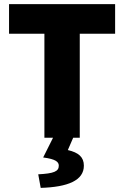

<svg xmlns="http://www.w3.org/2000/svg" viewBox="-20 -670 604 934"><path d="M196 0H238L190 96C252 104 266 118 266 136C266 164 242 174 166 178L178 244C310 240 388 208 388 136C388 94 362 72 310 60L336 0H368V-506H540V-650H24V-506H196Z"/></svg>

Font: Giro Sans Black
Style: Regular
Weight: 900
Designer: Paul D. Hunt
Foundry: Adobe Systems Incorporated
Version: Version 1.000;PS 1.0;hotconv 1.0.88;makeotf.lib2.5.647800